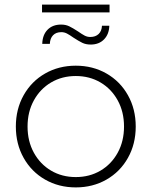

<svg xmlns="http://www.w3.org/2000/svg" viewBox="-20 -812 660 836"><path d="M49 -261Q49 -337 83 -397.5Q117 -458 176.5 -492Q236 -526 310 -526Q384 -526 443.5 -492Q503 -458 537 -397.5Q571 -337 571 -261Q571 -185 537 -124.5Q503 -64 443.5 -30Q384 4 310 4Q236 4 176.5 -30Q117 -64 83 -124.5Q49 -185 49 -261ZM520 -261Q520 -325 492.5 -375Q465 -425 417.5 -453Q370 -481 310 -481Q250 -481 202.5 -453Q155 -425 127.5 -375Q100 -325 100 -261Q100 -197 127.5 -147Q155 -97 202.5 -69Q250 -41 310 -41Q370 -41 417.5 -69Q465 -97 492.5 -147Q520 -197 520 -261ZM300 -648Q283 -660 271.5 -666Q260 -672 247 -672Q224 -672 211 -658.5Q198 -645 197 -621H164Q165 -660 187 -682.5Q209 -705 246 -705Q266 -705 281.5 -697.5Q297 -690 320 -675Q337 -663 348.5 -657Q360 -651 373 -651Q396 -651 409.5 -664Q423 -677 424 -700H456Q455 -663 433 -640.5Q411 -618 375 -618Q354 -618 338.5 -625.5Q323 -633 300 -648ZM163 -792H457V-758H163Z"/></svg>

Font: Montserrat Alternates Light
Style: Regular
Weight: 300
Designer: Julieta Ulanovsky
Foundry: Julieta Ulanovsky
Version: Version 7.200